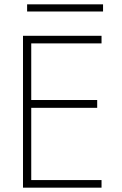

<svg xmlns="http://www.w3.org/2000/svg" viewBox="-20 -865 564 885"><path d="M105 -812V-845H455V-812ZM124 -368V-35H448V0H86V-700H448V-665H124V-404H428V-368Z"/></svg>

Font: Renner
Style: Thin
Weight: 200
Version: Version 003.000 ; ttfautohint (v0.97) -l 8 -r 50 -G 200 -x 1